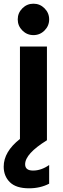

<svg xmlns="http://www.w3.org/2000/svg" viewBox="-43 -759 339 1039"><path d="M198 -714Q223 -689 223 -654Q223 -619 198 -594Q173 -569 138 -569Q103 -569 78 -594Q53 -619 53 -654Q53 -689 78 -714Q103 -739 138 -739Q173 -739 198 -714ZM223 235Q175 260 114 260Q44 260 10.5 227Q-23 194 -23 143Q-23 62 65 -7V-507H211V0Q93 73 93 130Q93 164 136 164Q180 164 223 134Z"/></svg>

Font: Hind Guntur
Style: Bold
Weight: 700
Designer: Manushi Parikh, Hitesh Malaviya
Foundry: Indian Type Foundry
Version: Version 1.002;PS 1.0;hotconv 1.0.86;makeotf.lib2.5.63406; tt